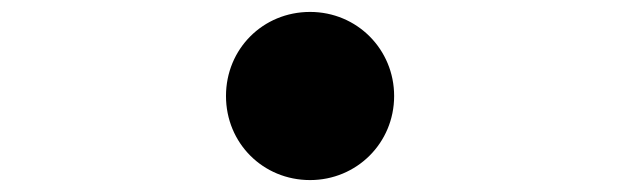

<svg xmlns="http://www.w3.org/2000/svg" viewBox="-20 -541 1040 322"><path d="M500 -239C578 -239 641 -301 641 -380C641 -458 579 -521 500 -521C421 -521 359 -459 359 -380C359 -301 421 -239 500 -239Z"/></svg>

Font: LINE Seed JP App_OTF ExtraBold
Style: Regular
Weight: 800
Designer: LINE & Fontrix & Fontworks
Version: Version 1.013